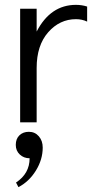

<svg xmlns="http://www.w3.org/2000/svg" viewBox="-20 -504 379 791"><path d="M293 -484Q317 -484 339 -477V-415Q318 -425 293 -425Q226 -425 178.5 -371Q131 -317 131 -224V0H63V-468H131V-374Q188 -484 293 -484ZM99 39Q124 39 140 57.5Q156 76 156 104Q156 153 128 198.5Q100 244 56 267L46 248Q102 211 102 148Q78 148 61.5 132.5Q45 117 45 93Q45 68 60 53.5Q75 39 99 39Z"/></svg>

Font: Didact Gothic
Style: Regular
Weight: 400
Designer: Daniel Johnson
Foundry: Daniel Johnson
Version: Version 2.101;PS 002.101;hotconv 1.0.88;makeotf.lib2.5.64775